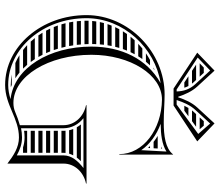

<svg xmlns="http://www.w3.org/2000/svg" viewBox="-74 -766 858 750"><g transform="rotate(90 355.0 -391.0)"><path d="M232.5 -728C240.5 -722.7 248.6 -717.3 256.7 -712H306.7C305.1 -714 303.4 -716 301.7 -717.9L292.3 -728ZM277.9 -698 302.2 -682H322.6C320.9 -687.6 318.7 -692.9 316 -698ZM243.9 -758 227.3 -742H279.4C274.5 -747.3 269.6 -752.7 264.7 -758ZM411.3 -712H453.3L475.1 -728H425.7L416.3 -717.9C414.6 -716 412.9 -714.1 411.3 -712ZM401.7 -698C398.6 -692.9 395.8 -687.5 393.2 -682H412.4C419.7 -687.3 427 -692.7 434.2 -698ZM453.3 -758 438.6 -742H484.9L471 -758ZM357.9 -658C349.3 -684.2 337.3 -711.7 317.8 -732.8L255.9 -800L185.7 -732.5L325.9 -640H392.1L532.3 -732.5L462.1 -800L400.2 -732.8C380.7 -711.7 368.7 -684.2 360.1 -658ZM388.5 -652H370.8L371.5 -654.2C379.9 -679.7 391.4 -705.6 409 -724.7L462.6 -782.9L503.2 -736.3ZM329.5 -652 204.8 -734.3 255.4 -782.9 309 -724.7C327.9 -704.2 336.7 -680.1 337.2 -652ZM491 -56.1C499.9 -57.4 508 -58 517 -58C530.8 -58 543.7 -55.7 555.9 -52H577V-68H491ZM552.6 -592H560.9L561.1 -595.3C558.2 -594.1 555.4 -593 552.6 -592ZM560.1 -578H511C519.2 -573 527 -567.7 534.2 -562H559.2C559.5 -567.3 559.8 -572.7 560.1 -578ZM558.4 -548H550.4C553.1 -545.5 555.6 -542.9 558 -540.3C558.2 -542.9 558.3 -545.4 558.4 -548ZM249.5 -562C250.9 -563.3 252.4 -564.6 253.9 -565.9C250.5 -564.7 247.1 -563.4 243.8 -562ZM235.2 -548H214.3C205.4 -543.1 196.7 -537.8 188.2 -532H221.1C225.6 -537.5 230.3 -542.8 235.2 -548ZM210.5 -518H169.4C163.1 -512.9 157 -507.6 151.1 -502H199.9C203.3 -507.5 206.8 -512.8 210.5 -518ZM191.9 -488H137.2C132.4 -482.8 127.8 -477.5 123.4 -472H183.8C186.4 -477.4 189.1 -482.8 191.9 -488ZM177.7 -458H112.8C109.1 -452.8 105.5 -447.4 102.2 -442H171.7C173.6 -447.4 175.6 -452.7 177.7 -458ZM167.2 -428H94.1C91.2 -422.8 88.5 -417.4 86 -412H162.9C164.2 -417.4 165.7 -422.7 167.2 -428ZM159.7 -398H80C77.9 -392.7 76 -387.4 74.2 -382H156.8C157.7 -387.4 158.7 -392.7 159.7 -398ZM154.9 -368H70C68.6 -362.7 67.4 -357.4 66.3 -352H153.3C153.7 -357.4 154.3 -362.7 154.9 -368ZM152.4 -338H63.8C63 -332.7 62.4 -327.4 61.9 -322H152C152 -327.4 152.2 -332.7 152.4 -338ZM285.6 -22C278 -26.8 270.6 -32.2 263.6 -38H195.5C205.3 -31.9 215.5 -26.5 226.1 -22ZM311.7 -8H271C284.4 -5.4 298.1 -4 312 -4C314.7 -4 319.5 -4.2 320.7 -4.3C317.7 -5.4 314.7 -6.7 311.7 -8ZM222.2 -82C218.3 -87.2 214.7 -92.5 211.1 -98H128.7C133.1 -92.5 137.7 -87.1 142.5 -82ZM233.3 -68H156.4C162.5 -62.3 168.8 -57 175.3 -52H248.1C243 -57.1 238 -62.4 233.3 -68ZM166.6 -202C165.2 -207.3 163.9 -212.6 162.7 -218H70.7C72.1 -212.6 73.5 -207.3 75.1 -202ZM170.5 -188H79.6C81.5 -182.6 83.5 -177.2 85.6 -172H175.6C173.8 -177.3 172.1 -182.6 170.5 -188ZM180.8 -158H91.7C94.3 -152.6 96.9 -147.2 99.8 -142H187.5C185.1 -147.2 182.9 -152.6 180.8 -158ZM194.1 -128H107.8C111.1 -122.5 114.6 -117.2 118.2 -112H202.6C199.7 -117.2 196.8 -122.5 194.1 -128ZM152.1 -308H61.1C61 -305.3 61 -302.7 61 -300C61 -297.3 61 -294.7 61.1 -292H152.7C152.4 -297.3 152.2 -302.6 152.1 -308ZM153.7 -278H61.7C62 -272.6 62.5 -267.3 63 -262H155.3C154.7 -267.3 154.2 -272.6 153.7 -278ZM157.2 -248H64.8C65.7 -242.6 66.6 -237.3 67.6 -232H159.9C158.9 -237.3 158 -242.6 157.2 -248ZM491 -82H577V-98H491ZM491 -202H577V-210C577 -212.7 577.1 -215.4 577.4 -218H490.7C490.9 -215.4 491 -212.7 491 -210ZM491 -188V-172H577V-188ZM491 -158V-142H577V-158ZM491 -128V-112H577V-128ZM477.2 -262H595.7C599.9 -267.7 604.7 -273 609.7 -278H466.2C470.4 -272.8 474 -267.5 477.2 -262ZM484 -248C486 -242.8 487.6 -237.5 488.8 -232H580.2C581.9 -237.6 584.1 -242.9 586.8 -248ZM369 -594.7C485.5 -593 582 -521.8 582 -428H584V-638H583C560 -608 509.8 -601.6 457.5 -601.6C438.1 -601.6 418.3 -602.4 399.3 -603.4C381.5 -604.3 364.4 -605 349 -605C184.5 -605 39 -465.6 39 -300C39 -124.5 161.3 18 312 18C351.5 18 384.5 4.3 417 -9.5C448.7 -23 480.2 -36 517 -36C555.5 -36 586.4 -15.7 619 9V-210C619 -253.2 651.8 -288.7 697 -298V-300H391V-298C436.2 -288.7 469 -253.2 469 -210V-39.6C451 -34.5 436 -29.3 418.8 -21.9C406.5 -16.6 395.1 -14.4 381.8 -14.4C278.1 -14.4 194 -150.8 194 -319C194 -471.2 272.4 -594.7 369 -594.7ZM481 -44.2V-210C481 -241.8 465.1 -269.7 441.6 -288H636.4C608.6 -266.4 587 -241.6 587 -210V-27.6C564.1 -40.1 542.7 -48 517 -48C504.5 -48 492.5 -46.6 481 -44.2ZM305 -589.5C209.2 -536.1 162 -434.6 162 -319C162 -156.1 244.5 -17 367.2 -3.2C349.6 2.3 331.3 6 312 6C169.5 6 51 -129.5 51 -300C51 -443.5 165.8 -567.4 305 -589.5ZM463.6 -589.6C503.9 -590 543.2 -594.3 572 -612.2L566.6 -513.8C543.2 -547.5 506.8 -573.7 463.6 -589.6Z"/></g></svg>

Font: SortefaxS02
Style: Medium
Weight: 500
Designer: gluk
Foundry: gluk
Version: Version 0.261